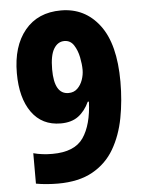

<svg xmlns="http://www.w3.org/2000/svg" viewBox="-53 -765 603 817"><g transform="rotate(-5 249.0 -356.5)"><path d="M162 10Q139 10 114 8Q89 6 68 2V-128Q105 -118 149 -118Q244 -118 281.5 -172.5Q319 -227 323 -326H318Q300 -287 271 -265.5Q242 -244 196 -244Q116 -244 72 -305.5Q28 -367 28 -473Q28 -588 83.5 -655.5Q139 -723 238 -723Q340 -723 402 -641.5Q464 -560 464 -399Q464 -318 450 -244.5Q436 -171 402.5 -113.5Q369 -56 310 -23Q251 10 162 10ZM240 -370Q263 -370 278 -384.5Q293 -399 300.5 -420.5Q308 -442 308 -463Q308 -487 302 -517Q296 -547 281.5 -569.5Q267 -592 241 -592Q213 -592 196 -564Q179 -536 179 -476Q179 -370 240 -370Z"/></g></svg>

Font: Noto Sans Devanagari Condensed ExtraBold
Style: Regular
Weight: 800
Width: 3
Designer: Jelle Bosma - Monotype Design Team
Foundry: Monotype Imaging Inc.
Version: Version 2.004; ttfautohint (v1.8.4.7-5d5b)